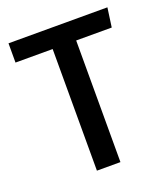

<svg xmlns="http://www.w3.org/2000/svg" viewBox="-104 -601 584 675"><g transform="rotate(-20 187.5 -263.5)"><path d="M375 -527 365 -455H232V0H144V-455H5V-527Z"/></g></svg>

Font: Fira Sans Extra Condensed
Style: Regular
Weight: 400
Width: 1
Designer: Carrois Corporate & Edenspiekermann AG
Foundry: Carrois Corporate GbR & Edenspiekermann AG
Version: Version 4.203